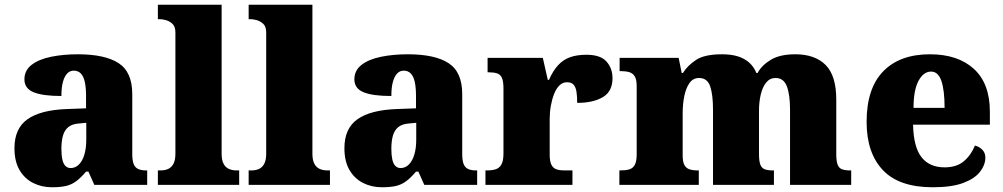

<svg xmlns="http://www.w3.org/2000/svg" viewBox="-20 -780 4233 810"><path d="M199 10Q156 10 120 -8Q84 -26 62.5 -62.5Q41 -99 41 -155Q41 -238 96 -277Q151 -316 262 -320L343 -323V-375Q343 -412 337.5 -435.5Q332 -459 320.5 -470.5Q309 -482 291 -482Q275 -482 263.5 -470Q252 -458 245.5 -434.5Q239 -411 239 -375Q160 -375 121.5 -391Q83 -407 83 -445Q83 -483 113.5 -506.5Q144 -530 195.5 -540.5Q247 -551 308 -551Q423 -551 480.5 -513.5Q538 -476 538 -383V-131Q538 -104 543.5 -89Q549 -74 562 -67.5Q575 -61 597 -61H601V0H378L353 -56H343Q321 -30 301.5 -15.5Q282 -1 258.5 4.5Q235 10 199 10ZM278 -71Q298 -71 313 -86Q328 -101 336 -128Q344 -155 344 -191V-262L313 -259Q285 -257 269 -244.5Q253 -232 246 -209Q239 -186 239 -152Q239 -126 243 -107.5Q247 -89 256 -80Q265 -71 278 -71Z M646 0V-61H657Q676 -61 690 -67.5Q704 -74 712 -89.5Q720 -105 720 -131V-643Q720 -668 707.5 -679.5Q695 -691 680 -695Q665 -699 657 -699H646V-760H915V-131Q915 -105 923 -89.5Q931 -74 945.5 -67.5Q960 -61 978 -61H989V0Z M1029 0V-61H1040Q1059 -61 1073 -67.5Q1087 -74 1095 -89.5Q1103 -105 1103 -131V-643Q1103 -668 1090.5 -679.5Q1078 -691 1063 -695Q1048 -699 1040 -699H1029V-760H1298V-131Q1298 -105 1306 -89.5Q1314 -74 1328.5 -67.5Q1343 -61 1361 -61H1372V0Z M1591 10Q1548 10 1512 -8Q1476 -26 1454.5 -62.5Q1433 -99 1433 -155Q1433 -238 1488 -277Q1543 -316 1654 -320L1735 -323V-375Q1735 -412 1729.5 -435.5Q1724 -459 1712.5 -470.5Q1701 -482 1683 -482Q1667 -482 1655.5 -470Q1644 -458 1637.5 -434.5Q1631 -411 1631 -375Q1552 -375 1513.5 -391Q1475 -407 1475 -445Q1475 -483 1505.5 -506.5Q1536 -530 1587.5 -540.5Q1639 -551 1700 -551Q1815 -551 1872.5 -513.5Q1930 -476 1930 -383V-131Q1930 -104 1935.5 -89Q1941 -74 1954 -67.5Q1967 -61 1989 -61H1993V0H1770L1745 -56H1735Q1713 -30 1693.5 -15.5Q1674 -1 1650.5 4.5Q1627 10 1591 10ZM1670 -71Q1690 -71 1705 -86Q1720 -101 1728 -128Q1736 -155 1736 -191V-262L1705 -259Q1677 -257 1661 -244.5Q1645 -232 1638 -209Q1631 -186 1631 -152Q1631 -126 1635 -107.5Q1639 -89 1648 -80Q1657 -71 1670 -71Z M2028 0V-61H2033Q2056 -61 2071.5 -66Q2087 -71 2095.5 -86.5Q2104 -102 2104 -133V-407Q2104 -437 2097.5 -451.5Q2091 -466 2077 -470.5Q2063 -475 2041 -475H2037V-536H2270L2291 -443H2296Q2313 -482 2335 -505.5Q2357 -529 2386 -539Q2415 -549 2454 -549Q2513 -549 2538.5 -520.5Q2564 -492 2564 -450Q2564 -394 2523 -370Q2482 -346 2415 -346Q2415 -374 2412 -393Q2409 -412 2400 -422.5Q2391 -433 2372 -433Q2354 -433 2340.5 -420Q2327 -407 2318 -384.5Q2309 -362 2304 -334.5Q2299 -307 2299 -278V-128Q2299 -99 2306.5 -84.5Q2314 -70 2328 -65.5Q2342 -61 2360 -61H2395V0Z M2593 0V-61H2597Q2620 -61 2635 -65.5Q2650 -70 2658 -84.5Q2666 -99 2666 -128V-417Q2666 -444 2658 -457.5Q2650 -471 2635 -475.5Q2620 -480 2598 -480H2594V-536H2843L2856 -472H2861Q2881 -504 2917 -527.5Q2953 -551 3026 -551Q3064 -551 3092 -542.5Q3120 -534 3140 -516.5Q3160 -499 3171 -472H3176Q3193 -504 3231.5 -527.5Q3270 -551 3335 -551Q3418 -551 3463 -506Q3508 -461 3508 -360V-131Q3508 -101 3513.5 -86Q3519 -71 3532 -66Q3545 -61 3567 -61H3571V0H3313V-317Q3313 -381 3299.5 -416Q3286 -451 3252 -451Q3228 -451 3212.5 -432Q3197 -413 3189.5 -381.5Q3182 -350 3182 -312V-131Q3182 -101 3187.5 -86Q3193 -71 3206 -66Q3219 -61 3241 -61H3245V0H2988V-317Q2988 -381 2976 -416Q2964 -451 2929 -451Q2904 -451 2889 -430Q2874 -409 2867 -375Q2860 -341 2860 -301V-125Q2860 -98 2867 -84.5Q2874 -71 2888 -66Q2902 -61 2924 -61H2928V0Z M3915 10Q3773 10 3704.5 -62.5Q3636 -135 3636 -266Q3636 -407 3706 -479Q3776 -551 3903 -551Q4021 -551 4088.5 -489.5Q4156 -428 4156 -309V-254H3832Q3834 -160 3867.5 -117Q3901 -74 3965 -74Q4016 -74 4046.5 -100Q4077 -126 4093 -166Q4112 -161 4124.5 -148Q4137 -135 4137 -115Q4137 -85 4115 -56Q4093 -27 4044.5 -8.5Q3996 10 3915 10ZM3965 -325Q3965 -399 3951.5 -438.5Q3938 -478 3908 -478Q3876 -478 3855 -439Q3834 -400 3834 -325Z"/></svg>

Font: Noto Serif Hebrew Black
Style: Regular
Weight: 900
Version: Version 2.003